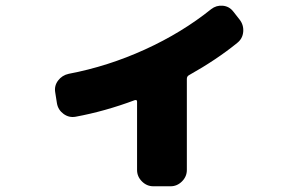

<svg xmlns="http://www.w3.org/2000/svg" viewBox="-20 -599 1040 671"><path d="M795 -559 817 -531Q832 -512 830 -488Q828 -464 809 -449Q738 -391 640 -336Q633 -332 633 -323V-5Q633 18 616 35Q599 52 576 52H516Q493 52 476 35Q459 18 459 -5V-244Q459 -251 451 -249Q347 -210 244 -191Q221 -187 202 -201Q183 -215 179 -238L173 -276Q169 -299 183 -317.5Q197 -336 220 -341Q357 -367 486.5 -426Q616 -485 718 -567Q736 -581 758.5 -579Q781 -577 795 -559Z"/></svg>

Font: Rounded Mplus 1c Black
Style: Regular
Weight: 900
Version: Version 1.059.20150529